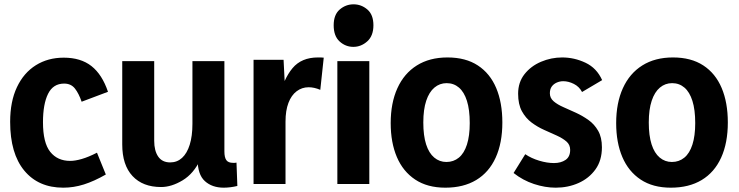

<svg xmlns="http://www.w3.org/2000/svg" viewBox="-20 -852 3423 889"><path d="M273 17Q158 17 92.5 -62Q27 -141 27 -288Q27 -382 58.5 -448.5Q90 -515 146 -550Q202 -585 275 -585Q354 -585 403.5 -546Q453 -507 480 -427L358 -381Q345 -419 327 -442Q309 -465 277 -465Q226 -465 202.5 -417.5Q179 -370 179 -286Q179 -191 212.5 -149Q246 -107 305 -107Q328 -107 359 -116Q390 -125 429 -145L470 -44Q416 -13 368.5 2Q321 17 273 17Z M895 -114H908Q877 -48 825.5 -17Q774 14 726 14Q641 14 593.5 -37Q546 -88 546 -183V-569H694V-200Q694 -154 712.5 -127Q731 -100 768 -100Q800 -100 823 -121Q846 -142 858.5 -182Q871 -222 871 -279V-569H1019V-151Q1019 -123 1028 -110.5Q1037 -98 1059 -98Q1063 -98 1067 -98Q1071 -98 1075 -99L1079 9Q1063 13 1046.5 15Q1030 17 1016 17Q962 17 928.5 -13.5Q895 -44 895 -114Z M1154 0V-575H1293L1302 -398H1272Q1293 -487 1334.5 -536.5Q1376 -586 1452 -586Q1459 -586 1465.5 -586Q1472 -586 1479 -585L1463 -436Q1435 -448 1409 -448Q1378 -448 1353.5 -429.5Q1329 -411 1315.5 -375.5Q1302 -340 1302 -289V0Z M1542 0V-569H1690V0ZM1616 -635Q1580 -635 1552.5 -660Q1525 -685 1525 -735Q1525 -784 1553 -808Q1581 -832 1617 -832Q1653 -832 1681 -808Q1709 -784 1709 -735Q1709 -686 1680.5 -660.5Q1652 -635 1616 -635Z M2155 -282Q2155 -344 2142 -385Q2129 -426 2105 -446.5Q2081 -467 2048 -467Q2016 -467 1991.5 -446.5Q1967 -426 1953.5 -385.5Q1940 -345 1940 -285Q1940 -224 1953 -183.5Q1966 -143 1990.5 -122.5Q2015 -102 2047 -102Q2080 -102 2104.5 -122Q2129 -142 2142 -182.5Q2155 -223 2155 -282ZM2306 -285Q2306 -190 2275 -122Q2244 -54 2185 -18.5Q2126 17 2042 17Q1959 17 1902.5 -20.5Q1846 -58 1817.5 -125Q1789 -192 1789 -282Q1789 -375 1820 -443.5Q1851 -512 1910 -549Q1969 -586 2052 -586Q2136 -586 2192.5 -549Q2249 -512 2277.5 -444.5Q2306 -377 2306 -285Z M2553 17Q2504 17 2452.5 0Q2401 -17 2358 -51L2412 -138Q2440 -119 2476.5 -108Q2513 -97 2545 -97Q2577 -97 2598.5 -111.5Q2620 -126 2620 -158Q2620 -182 2602.5 -197Q2585 -212 2557.5 -224.5Q2530 -237 2499.5 -250.5Q2469 -264 2441.5 -284.5Q2414 -305 2396.5 -337Q2379 -369 2379 -418Q2379 -471 2408.5 -508.5Q2438 -546 2485 -566Q2532 -586 2583 -586Q2639 -586 2691 -561.5Q2743 -537 2768 -481L2675 -426Q2662 -451 2637 -463.5Q2612 -476 2588 -476Q2572 -476 2557.5 -469.5Q2543 -463 2534.5 -451Q2526 -439 2526 -420Q2526 -398 2543.5 -383Q2561 -368 2588.5 -356Q2616 -344 2646.5 -330Q2677 -316 2704.5 -296.5Q2732 -277 2749.5 -246.5Q2767 -216 2767 -170Q2767 -109 2737 -67.5Q2707 -26 2658.5 -4.5Q2610 17 2553 17Z M3199 -282Q3199 -344 3186 -385Q3173 -426 3149 -446.5Q3125 -467 3092 -467Q3060 -467 3035.5 -446.5Q3011 -426 2997.5 -385.5Q2984 -345 2984 -285Q2984 -224 2997 -183.5Q3010 -143 3034.5 -122.5Q3059 -102 3091 -102Q3124 -102 3148.5 -122Q3173 -142 3186 -182.5Q3199 -223 3199 -282ZM3350 -285Q3350 -190 3319 -122Q3288 -54 3229 -18.5Q3170 17 3086 17Q3003 17 2946.5 -20.5Q2890 -58 2861.5 -125Q2833 -192 2833 -282Q2833 -375 2864 -443.5Q2895 -512 2954 -549Q3013 -586 3096 -586Q3180 -586 3236.5 -549Q3293 -512 3321.5 -444.5Q3350 -377 3350 -285Z"/></svg>

Font: Yaldevi ExtraLight
Style: Regular
Weight: 200
Designer: Sol Matas, Rajitha Manaperi, Kosala Senevirathne
Foundry: Mooniak
Version: Version 1.100